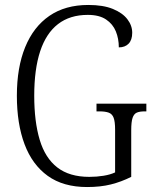

<svg xmlns="http://www.w3.org/2000/svg" viewBox="-20 -744 624 774"><path d="M331 10Q235 10 172.5 -35Q110 -80 79 -162.5Q48 -245 48 -358Q48 -472 81.5 -554Q115 -636 179 -680Q243 -724 336 -724Q396 -724 435 -708Q474 -692 493.5 -666.5Q513 -641 513 -612Q513 -583 498.5 -568Q484 -553 459 -553Q459 -588 447 -617.5Q435 -647 407.5 -665.5Q380 -684 334 -684Q262 -684 214 -647Q166 -610 142 -537.5Q118 -465 118 -358Q118 -254 140 -180.5Q162 -107 211 -69Q260 -31 340 -31Q370 -31 397.5 -35.5Q425 -40 444 -49V-221Q444 -254 438 -269.5Q432 -285 418 -290Q404 -295 382 -295H369V-326H570V-295H563Q543 -295 531.5 -290Q520 -285 514.5 -269Q509 -253 509 -219V-31Q469 -11 427 -0.5Q385 10 331 10Z"/></svg>

Font: Noto Serif Ethiopic Condensed Light
Style: Regular
Weight: 300
Width: 3
Designer: Monotype Design Team
Foundry: Monotype Imaging Inc.
Version: Version 2.102